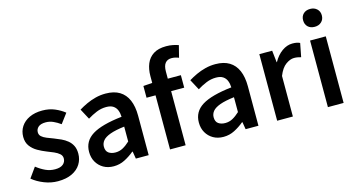

<svg xmlns="http://www.w3.org/2000/svg" viewBox="-85 -1171 2874 1546"><g transform="rotate(-15 1352.0 -398.5)"><path d="M238 14Q181 14 125 -8Q69 -30 28 -64L88 -148Q125 -119 162 -102Q199 -85 241 -85Q286 -85 308 -104Q330 -123 330 -152Q330 -175 312.5 -190.5Q295 -206 267.5 -218Q240 -230 211 -241Q175 -255 140 -275Q105 -295 82 -326Q59 -357 59 -403Q59 -451 83.5 -488.5Q108 -526 153.5 -547.5Q199 -569 261 -569Q319 -569 365.5 -549Q412 -529 445 -502L385 -422Q356 -443 326 -456.5Q296 -470 264 -470Q222 -470 202 -452.5Q182 -435 182 -409Q182 -387 197.5 -373Q213 -359 239 -348.5Q265 -338 295 -327Q324 -316 352 -303Q380 -290 403 -271Q426 -252 439.5 -225Q453 -198 453 -159Q453 -111 428.5 -71.5Q404 -32 356 -9Q308 14 238 14Z M704 14Q655 14 618.5 -7Q582 -28 561 -64.5Q540 -101 540 -149Q540 -239 618 -287.5Q696 -336 866 -355Q865 -385 855.5 -409.5Q846 -434 824.5 -448.5Q803 -463 766 -463Q724 -463 685 -447Q646 -431 609 -408L562 -496Q593 -515 628.5 -531.5Q664 -548 704.5 -558.5Q745 -569 789 -569Q859 -569 905 -541Q951 -513 974 -459.5Q997 -406 997 -329V0H890L880 -61H876Q839 -30 796 -8Q753 14 704 14ZM746 -90Q779 -90 807.5 -105.5Q836 -121 866 -149V-273Q791 -264 747 -248Q703 -232 684.5 -209.5Q666 -187 666 -159Q666 -122 688.5 -106Q711 -90 746 -90Z M1175 0V-612Q1175 -669 1193.5 -714Q1212 -759 1252.5 -785Q1293 -811 1359 -811Q1390 -811 1416 -805.5Q1442 -800 1461 -793L1436 -694Q1407 -707 1376 -707Q1342 -707 1323.5 -684.5Q1305 -662 1305 -614V0ZM1100 -451V-549L1182 -555H1414V-451Z M1619 14Q1570 14 1533.5 -7Q1497 -28 1476 -64.5Q1455 -101 1455 -149Q1455 -239 1533 -287.5Q1611 -336 1781 -355Q1780 -385 1770.5 -409.5Q1761 -434 1739.5 -448.5Q1718 -463 1681 -463Q1639 -463 1600 -447Q1561 -431 1524 -408L1477 -496Q1508 -515 1543.5 -531.5Q1579 -548 1619.5 -558.5Q1660 -569 1704 -569Q1774 -569 1820 -541Q1866 -513 1889 -459.5Q1912 -406 1912 -329V0H1805L1795 -61H1791Q1754 -30 1711 -8Q1668 14 1619 14ZM1661 -90Q1694 -90 1722.5 -105.5Q1751 -121 1781 -149V-273Q1706 -264 1662 -248Q1618 -232 1599.5 -209.5Q1581 -187 1581 -159Q1581 -122 1603.5 -106Q1626 -90 1661 -90Z M2068 0V-555H2175L2186 -456H2188Q2218 -510 2260 -539.5Q2302 -569 2346 -569Q2368 -569 2382.5 -566Q2397 -563 2409 -557L2387 -444Q2372 -448 2359.5 -450.5Q2347 -453 2329 -453Q2297 -453 2260.5 -427Q2224 -401 2199 -338V0Z M2491 0V-555H2622V0ZM2557 -652Q2521 -652 2500 -672.5Q2479 -693 2479 -727Q2479 -760 2500 -780.5Q2521 -801 2557 -801Q2591 -801 2613 -780.5Q2635 -760 2635 -727Q2635 -693 2613 -672.5Q2591 -652 2557 -652Z"/></g></svg>

Font: Noto Sans HK SemiBold
Style: Regular
Weight: 600
Version: Version 2.004-H2;hotconv 1.0.118;makeotfexe 2.5.65603